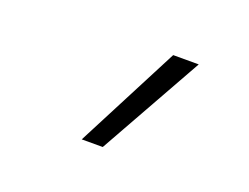

<svg xmlns="http://www.w3.org/2000/svg" viewBox="-62 -891 725 558"><g transform="rotate(20 300.0 -611.5)"><path d="M226 -451 392 -772H471L291 -451Z"/></g></svg>

Font: Iosevka Curly LtExObl
Style: Regular
Weight: 300
Width: 7
Italic angle: -9°
Monospace: yes
Designer: Belleve Invis
Foundry: Belleve Invis
Version: Version 11.1.0; ttfautohint (v1.8.3)